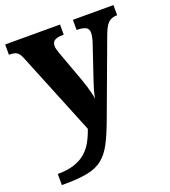

<svg xmlns="http://www.w3.org/2000/svg" viewBox="-140 -638 860 969"><g transform="rotate(-20 290.0 -153.5)"><path d="M25.4 169Q77.6 169 114.3 156.9Q151 144.8 176.1 122.9Q201.2 101 217.5 71.4Q233.8 41.8 245.8 6.4L66.6 -434.2Q59.2 -454.2 50.8 -464Q42.4 -473.8 31.1 -477.2Q19.8 -480.6 3.6 -480.6H-0.6V-536H294V-481.4H289.8Q259 -481.4 245 -472.4Q231 -463.4 231 -443.6Q231 -434.4 233.8 -424Q236.6 -413.6 240.6 -402.6L301.2 -236.8Q309 -215.8 315.3 -194.7Q321.6 -173.6 326 -155.2Q330.4 -136.8 331.8 -123.2Q336 -146.8 342.3 -168.4Q348.6 -190 354.2 -206.2L417 -392.8Q420.4 -402 423.8 -417.8Q427.2 -433.6 427.2 -442.8Q427.2 -464.2 412.6 -472.5Q398 -480.8 367.4 -481.4H363.2V-536H581V-481.4H577.4Q558.6 -480.8 545.2 -473.7Q531.8 -466.6 521.5 -451Q511.2 -435.4 501.4 -409.2L350 -0.6Q324.6 68.2 301.2 112.7Q277.8 157.2 246.6 182.6Q215.4 208 167.3 218.3Q119.2 228.6 43.6 228.6H25.4Z"/></g></svg>

Font: Noto Serif Hentaigana ExtraLight
Style: Regular
Weight: 200
Designer: Kazuhiro Yamada
Foundry: nipponia
Version: Version 1.000